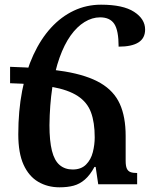

<svg xmlns="http://www.w3.org/2000/svg" viewBox="-20 -786 639 819"><path d="M234 13Q183 13 143 -10.5Q103 -34 80.5 -83.5Q58 -133 58 -213Q58 -313 74.5 -398.5Q91 -484 122.5 -552Q154 -620 197.5 -667.5Q241 -715 295 -740.5Q349 -766 411 -766Q505 -766 552 -735.5Q599 -705 599 -660Q599 -623 570.5 -605Q542 -587 486 -587Q486 -656 467.5 -684Q449 -712 407 -712Q373 -712 340.5 -692Q308 -672 281 -634Q254 -596 234 -540Q214 -484 203 -411.5Q192 -339 191 -252Q191 -185 201.5 -143Q212 -101 234.5 -82Q257 -63 290 -63Q326 -63 347 -84Q368 -105 376 -137Q384 -169 384 -200Q384 -264 368 -307Q352 -350 311.5 -376.5Q271 -403 201 -415.5Q131 -428 23 -431V-501Q162 -497 257 -481Q352 -465 409 -431.5Q466 -398 491 -343Q516 -288 516 -206V-100Q516 -78 521 -67Q526 -56 536.5 -52Q547 -48 565 -48V0H399L388 -74H383Q364 -39 342 -20Q320 -1 294 6Q268 13 234 13Z"/></svg>

Font: Noto Serif Armenian SemiBold
Style: Regular
Weight: 600
Version: Version 2.007